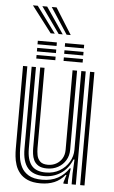

<svg xmlns="http://www.w3.org/2000/svg" viewBox="-61 -964 600 1013"><g transform="rotate(5 238.5 -457.0)"><path d="M192.9 9.1Q151.4 9.1 124.4 -2.8Q97.4 -14.8 81.8 -34.3Q66.1 -53.7 58.8 -76.5Q51.4 -99.3 49.4 -121.5Q47.3 -143.7 47.3 -160.6V-600H70.1V-164.7Q70.1 -144.5 73.4 -118.3Q76.7 -92.1 88.9 -67.5Q101.1 -42.8 127.4 -26.8Q153.8 -10.7 200 -10.7Q247.9 -10.7 282.9 -29.9Q317.9 -49.2 340.1 -83.4H345.4L336.5 -21.5V0H313.6L313.4 -6.8L325.7 -46.6H321.3Q297.4 -17.5 265.5 -4.2Q233.5 9.1 192.9 9.1ZM402.3 0V-600H425.3V0ZM220.1 -72.1Q190.7 -72.1 174.1 -82.6Q157.6 -93.1 149.9 -109.1Q142.3 -125.2 140.4 -142.4Q138.4 -159.5 138.4 -172.8V-600H161.3V-174Q161.3 -156.6 164.8 -137.5Q168.4 -118.5 181.6 -105.2Q194.8 -91.9 223.4 -91.9Q246.8 -91.9 266.4 -102.4Q286 -112.9 297.8 -132.4Q309.7 -151.9 309.7 -178.8V-600H333.6V-180.9Q333.6 -149.5 318.7 -124.9Q303.7 -100.2 278.1 -86.1Q252.5 -72.1 220.1 -72.1ZM206.6 -30.7Q149.2 -31.1 121.1 -64.3Q93 -97.5 93 -166V-600H115.8V-168.8Q115.8 -109.5 139.4 -80Q162.9 -50.4 214.6 -50.4Q257.1 -50.4 288.9 -69.2Q320.7 -88.1 338.3 -118.3Q356 -148.6 356 -182.7V-600H379.4V0H357.2V-58L360.9 -131.6H355.5Q335.3 -81.6 295.9 -55.9Q256.4 -30.3 206.6 -30.7ZM258 -720.4V-739.2H359V-720.4ZM113.5 -645V-663.8H214.4V-645ZM113.5 -682.7V-701.5H214.4V-682.7ZM113.5 -720.4V-739.2H214.4V-720.4ZM258 -645V-663.8H359V-645ZM258 -682.7V-701.5H359V-682.7ZM177.7 -784.2 71.5 -923.1H97.1L199.4 -784.2ZM220 -784.2 121.3 -923.1H146.9L241.5 -784.2ZM262 -784.2 171.1 -923.1H196.7L283.8 -784.2Z"/></g></svg>

Font: Big Shoulders Inline Text Thin
Style: Regular
Weight: 100
Designer: Patric King
Foundry: XO Type Co
Version: Version 2.002